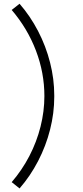

<svg xmlns="http://www.w3.org/2000/svg" viewBox="-20 -856 457 1051"><path d="M44 141Q100.5 75.5 140.8 -2Q181 -79.5 202 -163.2Q223 -247 223 -330Q223 -457 177 -578.2Q131 -699.5 44 -801.5L87 -835.5Q145.5 -768.5 188.5 -685.8Q231.5 -603 254.2 -513.2Q277 -423.5 277 -334Q277 -332 277 -330Q277 -328 277 -326Q277 -236.5 254.2 -146.8Q231.5 -57 188.5 25.8Q145.5 108.5 87 175.5Z"/></svg>

Font: Vela Sans Light
Style: Regular
Weight: 300
Designer: Principal design: Mikhail Sharanda - project Manrope.
Design modification: Ravid Balaliev
Foundry: Mikhail Sharanda
Version: Version 1.001